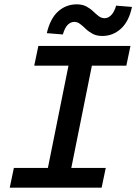

<svg xmlns="http://www.w3.org/2000/svg" viewBox="-20 -866 640 886"><path d="M25 0 44 -91H201L296 -563H138L157 -654H582L563 -563H404L309 -91H468L449 0ZM452 -700Q426 -700 407.5 -710Q389 -720 375.5 -733Q362 -746 349.5 -755.5Q337 -765 323 -765Q306 -765 292.5 -751.5Q279 -738 270 -707L196 -713Q212 -781 248.5 -813.5Q285 -846 334 -846Q360 -846 378 -836.5Q396 -827 409.5 -814Q423 -801 435.5 -791.5Q448 -782 463 -782Q479 -782 493 -796Q507 -810 516 -840L589 -834Q575 -767 538 -733.5Q501 -700 452 -700Z"/></svg>

Font: Source Code Pro SemiBold
Style: Italic
Weight: 600
Italic angle: -11°
Monospace: yes
Designer: Paul D. Hunt, Teo Tuominen
Foundry: Adobe Systems Incorporated
Version: Version 1.016;hotconv 1.0.116;makeotfexe 2.5.65601